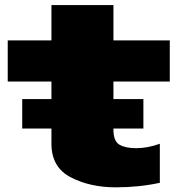

<svg xmlns="http://www.w3.org/2000/svg" viewBox="-20 -754 751 782"><path d="M70.5 -230.5H564V-350.5H70.5ZM451.5 9Q546 9 631 -9.5V-168.5Q581.5 -150.5 534 -150.5Q491 -150.5 466.5 -164.8Q442 -179 442 -226V-422H671.5V-589.5H442V-733.5H189.5V-589.5H11.5V-422H189.5V-168.5Q189.5 -72.5 268.2 -31.8Q347 9 451.5 9Z"/></svg>

Font: Anybody Expanded Black
Style: Regular
Weight: 900
Width: 7
Designer: Tyler Finck
Foundry: Etcetera Type Company
Version: Version 1.113;gftools[0.9.25]